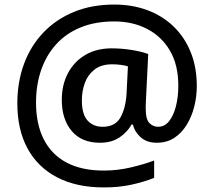

<svg xmlns="http://www.w3.org/2000/svg" viewBox="-20 -734 938 842"><path d="M843 -357Q843 -311 832 -267Q821 -223 799 -187Q777 -151 744.5 -129.5Q712 -108 667 -108Q624 -108 597 -132Q570 -156 563 -188H557Q538 -154 503.5 -131Q469 -108 418 -108Q338 -108 294.5 -159.5Q251 -211 251 -296Q251 -362 278 -413Q305 -464 354 -493Q403 -522 470 -522Q515 -522 560 -514.5Q605 -507 630 -497L620 -294Q619 -278 619 -269.5Q619 -261 619 -258Q619 -210 635.5 -194Q652 -178 673 -178Q702 -178 721.5 -202.5Q741 -227 751.5 -268Q762 -309 762 -358Q762 -449 725.5 -511.5Q689 -574 625.5 -607Q562 -640 481 -640Q398 -640 334 -614Q270 -588 226.5 -540Q183 -492 160.5 -427Q138 -362 138 -284Q138 -189 172.5 -122Q207 -55 273 -20.5Q339 14 435 14Q495 14 552.5 0.5Q610 -13 656 -30V46Q611 64 556 76Q501 88 436 88Q316 88 231 44Q146 0 101 -82.5Q56 -165 56 -281Q56 -374 85 -453Q114 -532 169.5 -590.5Q225 -649 303.5 -681.5Q382 -714 481 -714Q560 -714 626 -689.5Q692 -665 740.5 -618.5Q789 -572 816 -506Q843 -440 843 -357ZM339 -294Q339 -233 364 -205.5Q389 -178 430 -178Q485 -178 508 -218.5Q531 -259 535 -323L541 -443Q529 -447 510.5 -449.5Q492 -452 472 -452Q424 -452 394.5 -429Q365 -406 352 -370Q339 -334 339 -294Z"/></svg>

Font: Noto Sans Hebrew Medium
Style: Regular
Weight: 500
Designer: Monotype Design Team
Foundry: Monotype Imaging Inc.
Version: Version 2.003